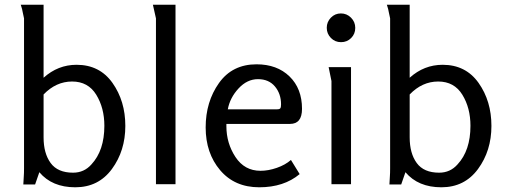

<svg xmlns="http://www.w3.org/2000/svg" viewBox="-20 -782 2152 815"><path d="M68 -762H165V-452Q226 -507 305 -507Q403 -507 457.5 -430Q512 -353 512 -247.5Q512 -142 455 -64.5Q398 13 299.5 13Q201 13 147 -51L129 1H79L81 -34Q82 -46 82 -68V-704L76 -732Q74 -744 71 -752.5Q68 -761 68 -762ZM165 -381V-199Q165 -131 195 -90Q225 -49 290 -49Q337 -49 368 -84Q423 -143 423 -248Q423 -324 388.5 -380Q354 -436 286 -436Q218 -436 165 -381Z M642 -704 629 -762H725V0H642Z M1069 -509Q1156 -509 1209 -457.5Q1262 -406 1262 -320Q1262 -256 1211 -256H941V-246Q941 -174 979.5 -115.5Q1018 -57 1086 -57Q1119 -57 1155 -69.5Q1191 -82 1215 -103L1252 -43Q1185 13 1080.5 13Q976 13 914.5 -59.5Q853 -132 853 -241Q853 -350 909.5 -429.5Q966 -509 1069 -509ZM947 -318H1156Q1167 -318 1170 -322.5Q1173 -327 1173 -339Q1173 -384 1147 -415Q1121 -446 1075 -446Q1029 -446 992.5 -406.5Q956 -367 947 -318Z M1384.5 -621Q1367 -639 1367 -664Q1367 -689 1384.5 -707Q1402 -725 1427 -725Q1452 -725 1470 -707Q1488 -689 1488 -663.5Q1488 -638 1470.5 -620.5Q1453 -603 1427.5 -603Q1402 -603 1384.5 -621ZM1387 -438 1375 -497H1470V0H1387Z M1622 -762H1719V-452Q1780 -507 1859 -507Q1957 -507 2011.5 -430Q2066 -353 2066 -247.5Q2066 -142 2009 -64.5Q1952 13 1853.5 13Q1755 13 1701 -51L1683 1H1633L1635 -34Q1636 -46 1636 -68V-704L1630 -732Q1628 -744 1625 -752.5Q1622 -761 1622 -762ZM1719 -381V-199Q1719 -131 1749 -90Q1779 -49 1844 -49Q1891 -49 1922 -84Q1977 -143 1977 -248Q1977 -324 1942.5 -380Q1908 -436 1840 -436Q1772 -436 1719 -381Z"/></svg>

Font: Rosario
Style: Regular
Weight: 400
Designer: Hector Gatti
Foundry: Omnibus-Type
Version: Version 1.002